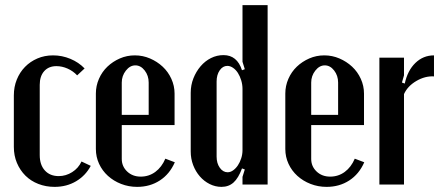

<svg xmlns="http://www.w3.org/2000/svg" viewBox="-20 -720 1721 749"><path d="M34 -348Q34 -381 45.5 -409.5Q57 -438 77.5 -459Q98 -480 126 -492Q154 -504 187 -504Q222 -504 254.5 -490.5Q287 -477 310 -453L281 -426Q265 -443 243.5 -452.5Q222 -462 200 -462Q170 -462 152.5 -442.5Q135 -423 135 -389V-115Q135 -77 155 -55Q175 -33 209 -33Q237 -33 261.5 -48.5Q286 -64 298 -90L334 -73Q314 -35 277 -13Q240 9 193 9Q159 9 129.5 -2.5Q100 -14 79 -35Q58 -56 46 -84.5Q34 -113 34 -147Z M354 -355Q354 -385 366 -412.5Q378 -440 399 -460Q420 -480 447.5 -492Q475 -504 506 -504Q537 -504 565 -492Q593 -480 614.5 -460Q636 -440 648.5 -412.5Q661 -385 661 -355V-232H455V-100Q455 -71 476 -51Q497 -31 529 -31Q561 -31 586 -49.5Q611 -68 625 -101L662 -87Q642 -41 603.5 -16Q565 9 515 9Q482 9 452.5 -2.5Q423 -14 401 -34Q379 -54 366.5 -81Q354 -108 354 -139ZM560 -272V-398Q560 -425 544.5 -445Q529 -465 508 -465Q487 -465 471 -444.5Q455 -424 455 -398V-272Z M935 -59 924 -63Q910 -25 891 -8Q872 9 844 9Q820 9 798 -2Q776 -13 759.5 -32Q743 -51 733.5 -76Q724 -101 724 -129V-358Q724 -388 734.5 -414.5Q745 -441 762.5 -461.5Q780 -482 803 -493.5Q826 -505 852 -505Q905 -505 924 -446L935 -450L926 -479V-700H1024V0H926V-30ZM926 -373Q926 -390 921 -406.5Q916 -423 908 -435.5Q900 -448 889 -455.5Q878 -463 867 -463Q849 -463 837 -445.5Q825 -428 825 -402V-109Q825 -83 837.5 -65.5Q850 -48 868 -48Q879 -48 889.5 -55.5Q900 -63 908 -75Q916 -87 921 -102.5Q926 -118 926 -134Z M1093 -355Q1093 -385 1105 -412.5Q1117 -440 1138 -460Q1159 -480 1186.5 -492Q1214 -504 1245 -504Q1276 -504 1304 -492Q1332 -480 1353.5 -460Q1375 -440 1387.5 -412.5Q1400 -385 1400 -355V-232H1194V-100Q1194 -71 1215 -51Q1236 -31 1268 -31Q1300 -31 1325 -49.5Q1350 -68 1364 -101L1401 -87Q1381 -41 1342.5 -16Q1304 9 1254 9Q1221 9 1191.5 -2.5Q1162 -14 1140 -34Q1118 -54 1105.5 -81Q1093 -108 1093 -139ZM1299 -272V-398Q1299 -425 1283.5 -445Q1268 -465 1247 -465Q1226 -465 1210 -444.5Q1194 -424 1194 -398V-272Z M1556 -495V-426L1548 -398L1559 -394Q1570 -445 1600.5 -474.5Q1631 -504 1673 -504V-422Q1638 -424 1604 -404Q1570 -384 1556 -353V0H1460V-495Z"/></svg>

Font: Moniqa Paragraph
Style: Bold
Weight: 700
Designer: Rajesh Rajput
Foundry: Rajesh Rajput
Version: Version 1.000